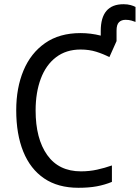

<svg xmlns="http://www.w3.org/2000/svg" viewBox="-20 -881 663 911"><path d="M566 -861Q585 -861 599.5 -857Q614 -853 623 -848V-777Q616 -780 603.5 -783.5Q591 -787 576 -787Q556 -787 544.5 -775.5Q533 -764 533 -736V-686L499 -610Q470 -625 436.5 -635.5Q403 -646 362 -646Q294 -646 246 -609.5Q198 -573 173.5 -507.5Q149 -442 149 -357Q149 -223 204 -145.5Q259 -68 364 -68Q404 -68 440.5 -76Q477 -84 511 -96V-18Q477 -4 439.5 3Q402 10 352 10Q255 10 189.5 -34.5Q124 -79 90.5 -161.5Q57 -244 57 -358Q57 -464 91.5 -546.5Q126 -629 194 -676.5Q262 -724 362 -724Q411 -724 458 -712V-734Q458 -861 566 -861Z"/></svg>

Font: Noto Sans SemiCondensed
Style: Regular
Weight: 400
Width: 4
Designer: Monotype Design Team
Foundry: Monotype Imaging Inc.
Version: Version 2.013; ttfautohint (v1.8.4.7-5d5b)